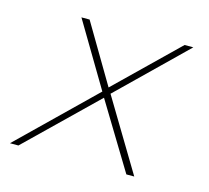

<svg xmlns="http://www.w3.org/2000/svg" viewBox="-77 -569 715 658"><g transform="rotate(15 280.5 -240.0)"><path d="M270 -253 135 -480H164L287 -272L501 -480H532L299 -253L451 0H423L281 -234L40 0H10Z"/></g></svg>

Font: Prompt Thin
Style: Italic
Weight: 250
Italic angle: -12°
Designer: Katatrad Team
Foundry: CadsonDemak
Version: Version 1.001